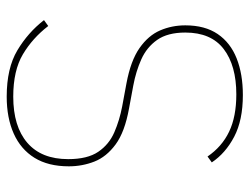

<svg xmlns="http://www.w3.org/2000/svg" viewBox="-108 -642 762 587"><g transform="rotate(90 273.5 -349.0)"><path d="M276 12Q189 12 134.5 -20.5Q80 -53 42 -102L60 -115Q97 -67 146.5 -37.5Q196 -8 276 -8Q367 -8 417 -51Q467 -94 467 -176Q467 -235 444.5 -268Q422 -301 385 -317Q348 -333 306 -341L236 -354Q166 -367 127.5 -394Q89 -421 73.5 -457Q58 -493 58 -534Q58 -594 84.5 -633Q111 -672 159 -691Q207 -710 271 -710Q348 -710 398.5 -683.5Q449 -657 477 -615L459 -602Q429 -646 383 -668Q337 -690 269 -690Q181 -690 130.5 -651.5Q80 -613 80 -534Q80 -480 102.5 -448Q125 -416 162 -399.5Q199 -383 242 -375L312 -362Q384 -349 422 -321Q460 -293 474.5 -256Q489 -219 489 -178Q489 -115 463 -73Q437 -31 389 -9.5Q341 12 276 12Z"/></g></svg>

Font: IBM Plex Sans Thin
Style: Regular
Weight: 250
Designer: Mike Abbink, Paul van der Laan, Pieter van Rosmalen
Foundry: Bold Monday
Version: Version 3.201